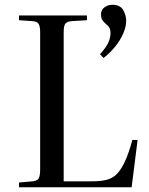

<svg xmlns="http://www.w3.org/2000/svg" viewBox="-20 -788 625 808"><path d="M60 0V-20L118 -25Q137 -27 143 -37.5Q149 -48 149 -76V-652Q149 -677 142.5 -687.5Q136 -698 116 -699L60 -703V-723H346V-703L280 -699Q262 -697 255 -688.5Q248 -680 248 -652V-25H368Q404 -25 429.5 -31.5Q455 -38 473 -57Q491 -76 506.5 -110Q522 -144 537 -199H559L534 0ZM416 -544 401 -560Q428 -590 436.5 -610Q445 -630 445 -649Q445 -662 441 -670Q437 -678 425 -688Q414 -697 409.5 -706Q405 -715 405 -727Q405 -747 420 -757.5Q435 -768 452 -768Q486 -768 498.5 -745.5Q511 -723 511 -701Q511 -676 499 -648Q487 -620 466 -593.5Q445 -567 416 -544Z"/></svg>

Font: Literata 60pt
Style: Regular
Weight: 400
Designer: Latin by Veronika Burian and Jose Scaglione. Greek by Irene Vlachou. Cyrillic by Vera Evstafieva.
Foundry: TypeTogether
Version: Version 3.002